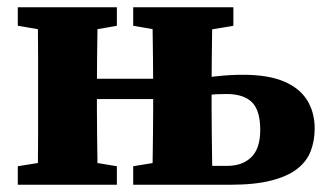

<svg xmlns="http://www.w3.org/2000/svg" viewBox="-20 -509 905 529"><path d="M507 0V-52H606Q648 -52 672.5 -76Q697 -100 697 -151Q697 -205 674 -227.5Q651 -250 604 -250Q577 -250 550.5 -247.5Q524 -245 500 -239V-287Q533 -294 573 -298.5Q613 -303 649 -303Q719 -303 762.5 -284.5Q806 -266 826.5 -232.5Q847 -199 847 -155Q847 -121 836 -92.5Q825 -64 798.5 -43.5Q772 -23 727 -11.5Q682 0 615 0ZM83 0Q84 -25 84.5 -62.5Q85 -100 85 -140Q85 -180 85 -212V-276Q85 -309 85 -348.5Q85 -388 84.5 -426Q84 -464 83 -489H249Q249 -464 248.5 -426Q248 -388 247.5 -348.5Q247 -309 247 -276V-212Q247 -180 247.5 -140Q248 -100 248.5 -62.5Q249 -25 249 0ZM399 0Q400 -25 400.5 -62.5Q401 -100 401.5 -140Q402 -180 402 -212V-276Q402 -309 401.5 -348.5Q401 -388 400.5 -426Q400 -464 399 -489H566Q565 -464 564.5 -426Q564 -388 563.5 -348Q563 -308 563 -276V-212Q563 -180 563.5 -140Q564 -100 564.5 -62.5Q565 -25 566 0ZM29 0V-51L129 -67H205L302 -51V0ZM29 -438V-489H302V-438L205 -421H129ZM347 -438V-489H623V-438L522 -421H445ZM347 0V-51L445 -67H478V0ZM178 -236V-292H473V-236Z"/></svg>

Font: Source Serif 4 18pt
Style: Bold
Weight: 700
Designer: Frank Grießhammer
Foundry: Adobe Systems Incorporated
Version: Version 4.004;hotconv 1.0.116;makeotfexe 2.5.65601